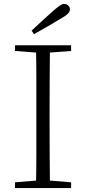

<svg xmlns="http://www.w3.org/2000/svg" viewBox="-20 -952 436 972"><path d="M140 -797Q168 -823 195 -848Q222 -873 247 -895Q270 -915 282.5 -923.5Q295 -932 305 -932Q317 -932 325.5 -924Q334 -916 334 -905Q334 -893 323 -882Q312 -871 283 -855Q252 -836 219 -817Q186 -798 152 -779ZM56 0V-29L188 -40H207L340 -29V0ZM162 0Q164 -83 164 -166Q164 -249 164 -333V-390Q164 -474 164 -557.5Q164 -641 162 -723H233Q232 -641 231.5 -557.5Q231 -474 231 -390V-333Q231 -249 231.5 -166Q232 -83 233 0ZM56 -694V-723H340V-694L207 -684H188Z"/></svg>

Font: Noto Serif JP
Style: Regular
Weight: 200
Designer: Ryoko NISHIZUKA 西塚涼子 (kana & ideographs); Frank Grießhammer (Latin, Greek & Cyrillic); Wenlong ZHANG 张文龙 (bopomofo); San
Foundry: Adobe
Version: Version 2.001;hotconv 1.1.0;makeotfexe 2.6.0